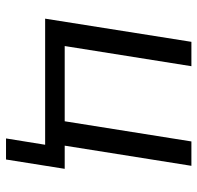

<svg xmlns="http://www.w3.org/2000/svg" viewBox="-29 -497 656 638"><g transform="rotate(90 299.0 -178.0)"><path d="M440 130 461 0H42L119 -486H200L133 -65H383L450 -486H531L464 -65H541L510 130Z"/></g></svg>

Font: Nunito Sans
Style: Italic
Weight: 400
Italic angle: -9°
Designer: Vernon Adams
Foundry: Vernon Adams
Version: Version 3.006; ttfautohint (v1.8.3)